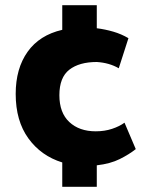

<svg xmlns="http://www.w3.org/2000/svg" viewBox="-20 -630 579 734"><path d="M218 84V-9Q137 -34 88.5 -101Q40 -168 40 -271Q40 -368 85.5 -432Q131 -496 218 -516V-610H350V-522Q382 -518 413 -509Q444 -500 471 -484L434 -369Q398 -390 350 -393Q283 -393 245 -363.5Q207 -334 207 -266Q207 -199 245 -163.5Q283 -128 346 -128Q380 -128 408.5 -137.5Q437 -147 456 -161L499 -60Q474 -40 438 -22Q402 -4 350 2V84Z"/></svg>

Font: Braah One
Style: Regular
Weight: 400
Designer: Ashish Kumar
Foundry: Ashish Kumar
Version: Version 1.001; ttfautohint (v1.8.4.7-5d5b);gftools[0.9.29]